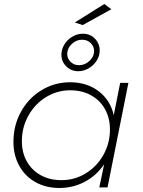

<svg xmlns="http://www.w3.org/2000/svg" viewBox="-20 -934 713 957"><path d="M47 -227Q47 -309 84.5 -377Q122 -445 187 -484.5Q252 -524 329 -524Q413 -524 471.5 -479.5Q530 -435 547 -360L579 -521H620L516 0H475L499 -115Q461 -59 402.5 -28Q344 3 276 3Q209 3 157 -26Q105 -55 76 -107.5Q47 -160 47 -227ZM528 -289Q528 -346 503 -390.5Q478 -435 433 -459.5Q388 -484 330 -484Q265 -484 209.5 -450Q154 -416 121.5 -357.5Q89 -299 89 -230Q89 -173 114 -129Q139 -85 183.5 -60.5Q228 -36 286 -36Q352 -36 407.5 -70Q463 -104 495.5 -162Q528 -220 528 -289ZM477 -682Q477 -656 462 -632Q447 -608 422 -593.5Q397 -579 370 -579Q335 -579 310.5 -603Q286 -627 286 -661Q286 -688 301 -712.5Q316 -737 341 -751.5Q366 -766 393 -766Q429 -766 453 -741.5Q477 -717 477 -682ZM315 -665Q315 -642 332 -625.5Q349 -609 374 -609Q403 -609 426 -630.5Q449 -652 449 -679Q449 -703 432 -719.5Q415 -736 389 -736Q360 -736 337.5 -714.5Q315 -693 315 -665ZM500 -914 535 -888 392 -809 353 -822Z"/></svg>

Font: Gontserrat ExtraLight
Style: Italic
Weight: 275
Italic angle: -11.3°
Designer: Julieta Ulanovsky
Foundry: Julieta Ulanovsky
Version: Version 6.001